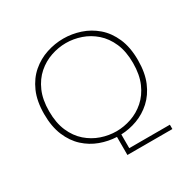

<svg xmlns="http://www.w3.org/2000/svg" viewBox="-181 -895 1237 1228"><g transform="rotate(-30 437.5 -281.0)"><path d="M419 144V10.5Q357.5 8 298.8 -13.5Q240 -35 192.5 -78.2Q145 -121.5 116.8 -188.5Q88.5 -255.5 88.5 -348Q88.5 -443.5 118.5 -511.5Q148.5 -579.5 198.8 -622.5Q249 -665.5 310.8 -685.8Q372.5 -706 435.5 -706Q498 -706 559.5 -685.8Q621 -665.5 671 -622.5Q721 -579.5 751 -511.5Q781 -443.5 781 -348Q781 -255 752.8 -188.2Q724.5 -121.5 677 -78.2Q629.5 -35 570.8 -13.2Q512 8.5 451 10.5V112H751V144ZM435.5 -22Q491 -22 545.8 -40.8Q600.5 -59.5 645.5 -99Q690.5 -138.5 717.5 -200.2Q744.5 -262 744.5 -348Q744.5 -433.5 717.5 -495Q690.5 -556.5 645.5 -596Q600.5 -635.5 545.8 -654.2Q491 -673 435.5 -673Q379.5 -673 324.5 -654.2Q269.5 -635.5 224.2 -596Q179 -556.5 152 -495Q125 -433.5 125 -348Q125 -262 152 -200.2Q179 -138.5 224.2 -99Q269.5 -59.5 324.5 -40.8Q379.5 -22 435.5 -22Z"/></g></svg>

Font: Trispace SemiExpanded Thin
Style: Regular
Weight: 100
Width: 6
Designer: Tyler Finck
Foundry: Etcetera Type Company
Version: Version 1.210; ttfautohint (v1.8.3)